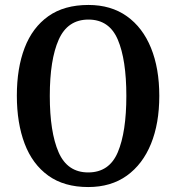

<svg xmlns="http://www.w3.org/2000/svg" viewBox="-20 -745 711 775"><path d="M336 10Q239 10 175 -36Q111 -82 79.5 -165Q48 -248 48 -359Q48 -470 79.5 -552Q111 -634 175 -679.5Q239 -725 337 -725Q428 -725 492 -679.5Q556 -634 589.5 -551.5Q623 -469 623 -358Q623 -247 589.5 -164.5Q556 -82 492 -36Q428 10 336 10ZM336 -49Q421 -49 455.5 -130.5Q490 -212 490 -358Q490 -504 455.5 -585Q421 -666 337 -666Q253 -666 217 -585Q181 -504 181 -358Q181 -212 216.5 -130.5Q252 -49 336 -49Z"/></svg>

Font: Noto Serif Khmer Condensed SemiBold
Style: Regular
Weight: 600
Width: 3
Designer: Danh Hong and the Monotype Design Team
Foundry: Monotype Imaging Inc.
Version: Version 2.004; ttfautohint (v1.8.4.7-5d5b)